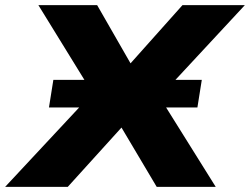

<svg xmlns="http://www.w3.org/2000/svg" viewBox="-77 -725 970 745"><path d="M-57 0 316 -400 314 -312 72 -705H300L444 -454H407L631 -705H873L508 -312L510 -400L760 0H531L379 -256L417 -255L186 0ZM113 -308 130 -415H706L689 -308Z"/></svg>

Font: Nunito Sans 10pt SemiExpanded Black
Style: Italic
Weight: 900
Width: 6
Italic angle: -9°
Designer: Vernon Adams
Foundry: Vernon Adams
Version: Version 3.101;gftools[0.9.27]